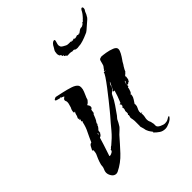

<svg xmlns="http://www.w3.org/2000/svg" viewBox="-174 -670 790 790"><g transform="rotate(-45 220.5 -275.0)"><path d="M328 23Q313 23 302.5 16Q292 9 281 -2L283 -4Q283 -5 281 -7Q274 -16 271.5 -21Q269 -26 267 -31Q266 -36 265 -41Q264 -46 261 -55Q260 -59 261 -60V-80Q261 -85 261 -89.5Q261 -94 260 -99Q259 -103 258.5 -106.5Q258 -110 258 -112Q258 -113 260 -119Q260 -122 261 -123Q259 -125 259 -126Q259 -126 259 -126.5Q259 -127 260 -128L261 -129Q261 -129 262 -130Q262 -131 263 -132Q262 -132 262 -133Q262 -135 263 -135Q261 -145 264 -150Q267 -156 264 -167H269V-174L270 -175L265 -182L272 -183V-184Q272 -185 273 -186Q284 -212 291 -237L285 -236V-243H287Q292 -251 296 -261Q298 -266 300 -269Q302 -272 303 -276L302 -275Q295 -268 294 -260Q293 -255 290.5 -251Q288 -247 284 -243Q280 -239 277 -238Q273 -235 271 -230Q262 -210 249.5 -192Q237 -174 225 -157Q223 -154 219 -150Q215 -146 213 -141Q210 -136 208 -131L202 -121Q200 -117 197 -114Q194 -111 190 -107L176 -94Q151 -65 124.5 -36.5Q98 -8 63 9Q60 10 58 10.5Q56 11 54 11Q42 11 34.5 0Q27 -11 27 -22Q27 -27 29 -33L33 -43Q35 -49 35 -54Q35 -59 37 -65Q40 -76 44 -85.5Q48 -95 53 -106Q53 -106 55 -115Q55 -122 56 -124Q51 -126 51 -127Q51 -128 52 -128V-129Q55 -135 59.5 -143.5Q64 -152 72 -153Q77 -164 81.5 -174Q86 -184 91 -194Q101 -213 106 -237L109 -241H107L104 -245L108 -251L102 -254L108 -257H104V-259Q103 -260 103 -262Q103 -264 104 -265Q108 -272 109 -279Q111 -287 115 -291H114L113 -290H111Q108 -290 108 -292V-293Q108 -304 114 -314Q115 -318 116 -321Q117 -324 118 -328Q119 -331 119.5 -334Q120 -337 120 -340Q120 -344 119 -346Q117 -350 117 -353Q117 -357 120.5 -360Q124 -363 127 -365V-366Q125 -367 119.5 -369.5Q114 -372 113 -372L114 -376Q112 -374 111 -374Q112 -374 111 -373H109Q106 -374 98 -376Q89 -378 89 -382Q89 -384 94 -386.5Q99 -389 101 -389Q115 -386 135.5 -381.5Q156 -377 174.5 -371Q193 -365 200 -355Q202 -352 202.5 -348.5Q203 -345 203 -342Q203 -333 198.5 -322Q194 -311 190 -302Q187 -296 187 -294Q187 -294 185 -288Q180 -283 178 -280Q174 -276 169 -274L170 -271L171 -270Q173 -268 173 -267Q175 -263 175 -259Q175 -257 174 -254Q173 -251 169 -250L167 -248H168Q166 -244 166 -241V-238Q166 -236 165 -233Q164 -230 161 -229Q159 -224 154.5 -213Q150 -202 146 -198L143 -192L144 -189L140 -186Q139 -179 132 -172Q125 -167 127 -158H125Q126 -157 126 -156Q126 -154 124 -154Q123 -151 120 -147.5Q117 -144 111 -142Q108 -131 102 -112.5Q96 -94 91 -79Q86 -64 85 -61Q86 -60 89 -60Q93 -60 101 -64.5Q109 -69 107 -76Q111 -76 114 -81Q118 -85 121 -86Q133 -96 144 -106.5Q155 -117 165 -129Q175 -141 185 -153Q195 -165 205 -176Q206 -177 217.5 -191Q229 -205 245 -225Q261 -245 277 -266Q293 -287 303 -302Q313 -317 312 -321H320L321 -320L323 -322L318 -321V-327H320Q322 -330 324 -333Q326 -336 328 -338Q331 -341 333 -350Q334 -354 335 -357.5Q336 -361 337 -365Q339 -372 348 -373L349 -374Q358 -374 376 -371Q394 -368 408.5 -362Q423 -356 423 -346Q423 -338 416.5 -326Q410 -314 402 -303Q398 -298 395 -292Q392 -286 388 -281Q381 -270 376 -258H373V-256Q371 -255 367.5 -251.5Q364 -248 362 -246H365Q365 -241 364 -238L363 -230L357 -220H352Q352 -216 347 -216Q344 -216 344 -218Q343 -218 343 -221Q343 -223 345 -223L350 -233L348 -235Q345 -228 343.5 -223Q342 -218 344 -210H343L344 -209L339 -207L338 -200L335 -191Q332 -181 326 -179L328 -175L325 -163L322 -159H323L310 -139Q311 -138 311 -134Q311 -126 307 -119Q303 -112 301 -103L302 -100L300 -98Q301 -98 301 -96L310 -93Q305 -93 303 -94V-87Q303 -83 303 -79.5Q303 -76 302 -72Q301 -68 300.5 -65Q300 -62 300 -58Q300 -50 303 -44Q305 -41 305.5 -37.5Q306 -34 307 -30Q308 -28 308 -23.5Q308 -19 308 -14Q309 -6 321.5 0Q334 6 342 6Q352 6 358 3Q364 0 372 -5L371 -4H375V-3Q370 8 354 15.5Q338 23 328 23ZM114 -154H115Q117 -158 119 -159L118 -163Q116 -160 114 -154ZM307 -468Q297 -468 294 -471.5Q291 -475 283 -473Q281 -474 275 -475Q269 -476 258 -475Q255 -474 252 -478Q249 -482 247 -482Q243 -482 245 -489L242 -488H241Q239 -488 239 -492Q239 -496 236 -497L232 -499L233 -500H232Q231 -502 230 -506.5Q229 -511 230 -515Q231 -520 231 -523Q231 -526 239 -538Q249 -559 261 -559Q266 -559 263 -549Q262 -545 260.5 -540.5Q259 -536 259 -531Q259 -529 261 -523Q264 -518 270 -515Q276 -512 281 -509Q281 -509 282 -508.5Q283 -508 284 -508Q284 -507 293.5 -506.5Q303 -506 304 -507Q306 -506 307.5 -504.5Q309 -503 313 -507L314 -502L319 -506L318 -504L319 -505Q322 -508 324 -505Q324 -505 324.5 -504.5Q325 -504 325 -504Q326 -504 326.5 -503.5Q327 -503 328 -503L334 -504L343 -507Q343 -506 345.5 -505Q348 -504 348 -504L352 -507Q352 -505 353 -505Q355 -505 356.5 -506.5Q358 -508 360 -509L367 -514Q370 -516 372.5 -516.5Q375 -517 376 -517H378Q383 -517 391 -523Q396 -531 398 -529.5Q400 -528 403 -534Q405 -536 407.5 -538Q410 -540 413 -544Q415 -546 420 -552.5Q425 -559 425 -560Q431 -573 436 -573Q443 -573 440 -560Q440 -559 437.5 -556Q435 -553 435 -552Q431 -540 423 -528Q418 -522 411.5 -517Q405 -512 400 -507Q392 -500 384.5 -493.5Q377 -487 370 -485Q357 -479 341.5 -474Q326 -469 315 -469Q313 -469 311 -468.5Q309 -468 307 -468Z"/></g></svg>

Font: Water Brush
Style: Regular
Weight: 400
Designer: Robert E. Leuschke
Foundry: Robert E. Leuschke
Version: Version 1.010; ttfautohint (v1.8.4.7-5d5b)